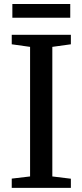

<svg xmlns="http://www.w3.org/2000/svg" viewBox="-20 -912 400 932"><path d="M126 -55.5V-684.5L37 -697V-743H324V-697L234 -684.5V-55.5L324 -44.5V0H37V-45ZM321 -892.5V-826H40V-892.5Z"/></svg>

Font: Merriweather 36pt
Style: Regular
Weight: 400
Designer: Eben Sorkin
Foundry: Eben Sorkin
Version: Version 2.100